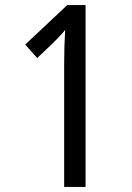

<svg xmlns="http://www.w3.org/2000/svg" viewBox="-20 -734 520 754"><path d="M316 0H232V-486Q232 -522 233 -553.5Q234 -585 236 -617Q228 -606 217 -594.5Q206 -583 189 -566L126 -506L79 -559L244 -714H316Z"/></svg>

Font: Avrile Sans Condensed
Style: Regular
Weight: 400
Width: 3
Designer: Monotype Design Team
Foundry: Monotype Imaging Inc.
Version: Version 2.001;September 10, 2019;FontCreator 11.5.0.2425 64-